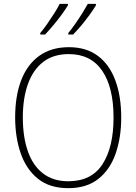

<svg xmlns="http://www.w3.org/2000/svg" viewBox="-20 -971 711 1001"><path d="M612 -358Q612 -254 583 -170.5Q554 -87 493 -38.5Q432 10 336 10Q239 10 178 -39Q117 -88 88 -171.5Q59 -255 59 -359Q59 -472 91 -554Q123 -636 185.5 -680.5Q248 -725 339 -725Q430 -725 490.5 -679.5Q551 -634 581.5 -551.5Q612 -469 612 -358ZM99 -359Q99 -258 125 -183Q151 -108 204 -67Q257 -26 336 -26Q457 -26 514.5 -115Q572 -204 572 -358Q572 -516 512.5 -602.5Q453 -689 339 -689Q258 -689 205 -648Q152 -607 125.5 -532.5Q99 -458 99 -359ZM480 -943Q468 -923 448 -895Q428 -867 404.5 -839Q381 -811 361 -791H336V-799Q353 -819 372.5 -847Q392 -875 409.5 -903Q427 -931 438 -951H480ZM334 -943Q322 -923 302 -895.5Q282 -868 258.5 -840Q235 -812 215 -791H190V-799Q207 -819 226.5 -847Q246 -875 263.5 -902.5Q281 -930 291 -951H334Z"/></svg>

Font: Noto Sans Arabic SemCond ExtLt
Style: Regular
Weight: 200
Width: 4
Designer: Monotype Design Team, Nadine Chahine, Nizar Qandah and Khaled Hosny
Foundry: Monotype Imaging Inc.
Version: Version 2.012; ttfautohint (v1.8.4.7-5d5b)